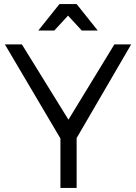

<svg xmlns="http://www.w3.org/2000/svg" viewBox="-20 -917 665 937"><path d="M3.9 0ZM620.1 -700.2 354 -243.2V0H274.9V-241.2L3.9 -700.2H86.9L314 -333L538.1 -700.2ZM457 -768.1H378.9L312 -840.8L245.1 -768.1H167L270 -897H354Z"/></svg>

Font: Argentum Sans Light
Style: Regular
Weight: 300
Designer: Julieta Ulanovsky (Modified by Cristiano Sobral)
Foundry: Julieta Ulanovsky
Version: Version 1.000; ttfautohint (v1.5.65-e2d9)